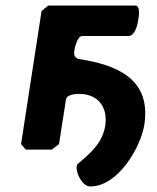

<svg xmlns="http://www.w3.org/2000/svg" viewBox="-20 -540 568 693"><path d="M257 60C253 84 277 133 306 133C406 133 488 -8 501 -90C526 -254 404 -306 264 -327C244 -335 247 -346 249 -362C250 -370 261 -410 276 -410H443C468 -410 477 -454 479 -467C480 -475 489 -520 468 -520H154L130 -500L56 -20L73 0H167L193 -20L218 -180C221 -201 257 -201 267 -201C334 -201 370 -152 360 -87C350 -25 310 10 259 53C259 54 257 59 257 60Z"/></svg>

Font: Asimov Print
Style: CIt
Weight: 500
Designer: Google
Version: Version 2.000980: 2014